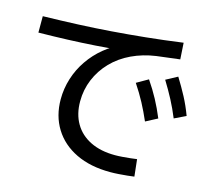

<svg xmlns="http://www.w3.org/2000/svg" viewBox="-107 -883 1097 1006"><g transform="rotate(15 441.5 -380.0)"><path d="M223.3 -304.4Q223.3 -362.2 240.6 -417.2Q257.8 -472.2 290.6 -520Q323.3 -567.8 367.8 -604.4Q412.2 -641.1 466.7 -663.3L474.4 -634.4Q400 -627.8 326.7 -622.8Q253.3 -617.8 178.3 -615Q103.3 -612.2 20 -611.1V-700Q120 -702.2 210.6 -706.1Q301.1 -710 388.9 -716.7Q476.7 -723.3 570 -732.8Q663.3 -742.2 768.9 -756.7L774.4 -667.8Q742.2 -663.3 710.6 -660Q678.9 -656.7 647.8 -652.2Q577.8 -642.2 517.8 -613.9Q457.8 -585.6 414.4 -540.6Q371.1 -495.6 347.8 -439.4Q324.4 -383.3 324.4 -320Q324.4 -251.1 353.9 -200.6Q383.3 -150 439.4 -122.2Q495.6 -94.4 573.3 -94.4Q592.2 -94.4 613.9 -96.1Q635.6 -97.8 656.1 -100Q676.7 -102.2 691.1 -104.4L701.1 -12.2Q686.7 -10 664.4 -7.8Q642.2 -5.6 618.3 -3.9Q594.4 -2.2 572.2 -2.2Q464.4 -2.2 386.1 -40Q307.8 -77.8 265.6 -146.1Q223.3 -214.4 223.3 -304.4ZM680 -305.6Q658.9 -354.4 635.6 -398.3Q612.2 -442.2 581.1 -488.9L643.3 -524.4Q674.4 -478.9 698.3 -434.4Q722.2 -390 743.3 -338.9ZM821.1 -360Q801.1 -408.9 777.8 -453.3Q754.4 -497.8 725.6 -544.4L787.8 -577.8Q816.7 -531.1 840.6 -486.1Q864.4 -441.1 883.3 -390Z"/></g></svg>

Font: Paperlogy 5 Medium
Style: Regular
Weight: 500
Designer: redesigned by Lee Juim, glyphs from Gmarket Sans & Montserrat
Foundry: PT&
Version: Version 1.001